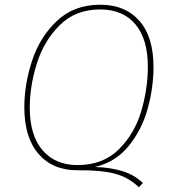

<svg xmlns="http://www.w3.org/2000/svg" viewBox="-20 -711 714 813"><path d="M382 -4Q447 -2 498 13.5Q549 29 585 64L568 82Q525 40 466.5 24.5Q408 9 311 10H308Q203 10 143 -59.5Q83 -129 83 -257Q83 -353 115.5 -453Q148 -553 220.5 -622Q293 -691 404 -691Q510 -691 570 -623Q630 -555 630 -427Q630 -341 605.5 -251.5Q581 -162 525 -93Q469 -24 382 -4ZM308 -12Q416 -12 483 -78.5Q550 -145 578 -240Q606 -335 606 -428Q606 -546 553 -608.5Q500 -671 404 -671Q300 -671 233 -604.5Q166 -538 136 -442Q106 -346 106 -255Q106 -138 160 -75Q214 -12 308 -12Z"/></svg>

Font: FiraGO Thin
Style: Italic
Weight: 100
Italic angle: -8°
Designer: bBox Type GmbH
Foundry: bBox Type GmbH
Version: Version 1.001